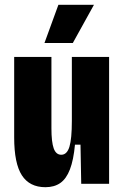

<svg xmlns="http://www.w3.org/2000/svg" viewBox="-20 -765 518 799"><path d="M169 14Q103 14 71 -35.5Q39 -85 39 -193V-528H194V-231Q194 -174 203.5 -147.5Q213 -121 235 -121Q247 -121 255.5 -129.5Q264 -138 269 -154.5Q274 -171 276.5 -198Q279 -225 279 -262V-528H434V-226V0H318L315 -163H292Q286 -99 271 -60Q256 -21 231 -3.5Q206 14 169 14ZM283 -586H165L223 -745H371Z"/></svg>

Font: Bricolage Grotesque 24pt Condensed ExtraBold
Style: Regular
Weight: 800
Width: 3
Designer: Mathieu Triay
Foundry: Atelier Triay
Version: Version 1.001;gftools[0.9.33.dev8+g029e19f]